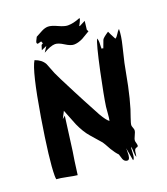

<svg xmlns="http://www.w3.org/2000/svg" viewBox="-171 -1038 1054 1213"><g transform="rotate(-20 356.0 -431.5)"><path d="M440 -8Q422 -26 402 -59Q377 -105 370 -114Q368 -117 309 -184Q277 -220 250 -280Q229 -333 208 -386L184 -339L203 -355Q193 -279 173 -128Q164 -77 151 26Q130 24 84.5 14.5Q39 5 15 4Q13 -7 13 -21Q13 -123 58 -398Q107 -693 143 -750Q187 -735 206 -701Q208 -697 234 -630Q243 -608 308 -482Q341 -417 410 -289Q439 -239 457 -227Q461 -244 463 -273Q466 -309 467 -319Q477 -389 509 -541Q547 -719 562 -743Q568 -728 566.5 -703.5Q565 -679 567 -671L573 -674L577 -671Q586 -696 596 -722Q601 -734 641 -760Q649 -741 669 -704L670 -703Q680 -708 691.5 -727Q703 -746 711 -752L712 -751Q712 -708 696 -644Q672 -543 671 -539Q652 -438 643 -395Q626 -314 607 -252Q598 -227 590 -202Q577 -165 577 -154Q577 -148 581.5 -136.5Q586 -125 586 -119Q586 -107 575.5 -86.5Q565 -66 565 -54Q565 -49 568 -39Q571 -29 571 -23Q571 -23 571 -18L566 -12Q548 -11 544.5 7.5Q541 26 539 44Q533 32 533 8Q533 -16 529 -27Q526 -22 525 19Q523 53 512 57L497 -29V-6Q498 47 479 47Q460 47 451 27Q445 10 440 -8ZM244 -809 208 -793 218 -825 229 -832 223 -847 198 -840Q192 -843 192 -850Q192 -856 207 -884Q228 -896 251.5 -908Q275 -920 295 -920Q317 -920 356 -902Q395 -884 417 -884Q455 -884 501 -903Q503 -895 494 -878L483 -857L485 -854L526 -875Q519 -811 519 -820Q519 -816 526 -805Q499 -789 472 -773Q439 -757 412 -757Q390 -757 355.5 -779Q321 -801 299 -801Q270 -801 220 -772Z"/></g></svg>

Font: Ode an Erik AH
Style: Regular
Weight: 400
Designer: Andreas Höfeld
Foundry: Fontgrube AH
Version: Version 2.00